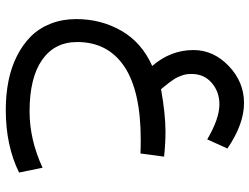

<svg xmlns="http://www.w3.org/2000/svg" viewBox="-122 -430 881 678"><g transform="rotate(90 319.0 -91.5)"><path d="M472.7 -382.3Q399.4 -425.3 349.1 -425.3Q304.7 -425.3 273.2 -398.2Q241.7 -371.1 241.7 -327.1Q241.7 -317.4 242.9 -308.8Q244.1 -300.3 247.6 -291.5Q251 -282.7 253.4 -277.1Q255.9 -271.5 262.2 -262.2Q268.6 -252.9 271.5 -249Q274.4 -245.1 283.4 -234.1Q292.5 -223.1 295.4 -219.2Q383.8 -234.9 445.3 -234.9Q485.8 -234.9 533.7 -230L522.5 -146.5Q501 -147.5 474.1 -147.5Q301.8 -147.5 215.3 -89.4Q128.9 -31.2 128.9 76.7Q128.9 156.7 192.1 200.9Q255.4 245.1 374 245.1Q473.6 245.1 572.8 199.2L589.8 282.2Q494.6 329.1 368.7 329.1Q314.5 329.1 266.6 319.6Q218.8 310.1 178.5 289.8Q138.2 269.5 109.1 240.5Q80.1 211.4 64 170.4Q47.9 129.4 47.9 80.1Q47.9 -7.3 89.1 -79.1Q130.4 -150.9 213.4 -188Q157.2 -253.4 157.2 -333.5Q157.2 -404.3 213.6 -458.3Q270 -512.2 344.2 -512.2Q418.9 -512.2 504.9 -453.6Z"/></g></svg>

Font: Vazir FD-WOL
Style: FD-WOL
Weight: 400
Foundry: Based on Dejavu fonts, by Saber Rastikerdar
Version: Version 26.0.0